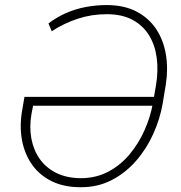

<svg xmlns="http://www.w3.org/2000/svg" viewBox="-20 -741 724 770"><path d="M302.7 9.8Q236.8 9.8 188.2 -13.9Q139.6 -37.6 109.6 -79.3Q79.6 -121.1 68.8 -175.8Q58.1 -230.5 67.9 -292.5L78.1 -352.5H611.8L606.4 -316.9H112.8L106.4 -285.2Q97.2 -232.4 105.7 -185.8Q114.3 -139.2 139.4 -103.5Q164.6 -67.9 205.8 -47.4Q247.1 -26.9 303.7 -26.4Q364.3 -26.4 413.6 -52.2Q462.9 -78.1 499.3 -121.6Q535.6 -165 559.3 -218Q583 -271 592.8 -325.2L606 -401.9Q615.2 -457.5 608.6 -508.3Q602.1 -559.1 578.4 -598.4Q554.7 -637.7 512.5 -660.9Q470.2 -684.1 407.7 -684.1Q347.7 -684.1 292.2 -666Q236.8 -647.9 187.5 -615.7L174.3 -647Q208.5 -672.9 246.3 -689.2Q284.2 -705.6 325 -713.1Q365.7 -720.7 407.7 -720.7Q477.5 -720.7 527.1 -694.8Q576.7 -668.9 606.2 -624.5Q635.7 -580.1 645.3 -522.7Q654.8 -465.3 645 -401.9L632.3 -325.2Q621.6 -263.7 594.7 -204.1Q567.9 -144.5 525.6 -95.9Q483.4 -47.4 427.5 -18.6Q371.6 10.3 302.7 9.8Z"/></svg>

Font: Roboto ExtraLight
Style: Italic
Weight: 250
Designer: Christian Robertson
Foundry: Google
Version: Version 3.009; 2024